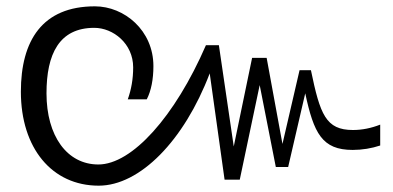

<svg xmlns="http://www.w3.org/2000/svg" viewBox="-20 -581 1244 607"><path d="M292 6C422 6 562 -136 643 -349L690 -13H738L801 -312L852 -53H891L945 -286C972 -160 998 -107 1095 -107C1125 -107 1155 -112 1182 -121V-187C1154 -176 1125 -170 1096 -170C1010 -170 992 -219 963 -359H927L873 -126L823 -398H777L719 -118L672 -438H631C533 -212 397 -61 291 -61C192 -61 127 -151 127 -286C127 -410 167 -493 278 -493C338 -493 401 -443 401 -368C401 -331 395 -298 384 -267H444C458 -294 465 -331 465 -372C465 -485 373 -561 280 -561C114 -561 46 -453 46 -291C46 -113 144 6 292 6Z"/></svg>

Font: Vanilla Cream Book
Style: Regular
Weight: 400
Designer: Jeremy Tribby, Jinavaṁso
Foundry: Tribby Type
Version: Version 1.422;Glyphs 3.1.2 (3151)